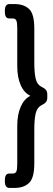

<svg xmlns="http://www.w3.org/2000/svg" viewBox="-20 -788 260 946"><path d="M52 -768Q97 -768 123 -744Q149 -720 149 -648V-479Q149 -432 155.5 -401.5Q162 -371 187 -359Q200 -353 206.5 -345Q213 -337 213 -322V-308Q213 -293 206.5 -285Q200 -277 187 -271Q162 -258 155.5 -228Q149 -198 149 -151V18Q149 89 123 113.5Q97 138 52 138H27Q4 138 4 106V99Q4 67 26 67H43Q56 67 60.5 57Q65 47 65 21V-168Q65 -223 82 -262Q99 -301 130 -316Q99 -330 82 -368.5Q65 -407 65 -462V-651Q65 -676 60.5 -686.5Q56 -697 43 -697H26Q4 -697 4 -729V-736Q4 -768 27 -768Z"/></svg>

Font: Asap Condensed Medium
Style: Regular
Weight: 500
Width: 3
Designer: Pablo Cosgaya
Foundry: Omnibus-Type
Version: Version 3.001; ttfautohint (v1.8.4.7-5d5b)